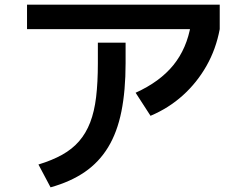

<svg xmlns="http://www.w3.org/2000/svg" viewBox="-20 -751 1040 824"><path d="M145 -45Q204 -63 247 -87Q290 -111 319.5 -145Q349 -179 367 -225.5Q385 -272 392.5 -334.5Q400 -397 400 -480V-568H519V-480Q519 -362 501 -272.5Q483 -183 444 -119Q405 -55 344 -13Q283 29 197 53ZM96 -626V-731H923V-626ZM562 -353Q666 -400 724 -471.5Q782 -543 799 -645L923 -626Q907 -540 866 -468Q825 -396 764.5 -341.5Q704 -287 626 -254Z"/></svg>

Font: M PLUS 2 SemiBold
Style: Regular
Weight: 600
Designer: Coji Morishita
Foundry: UNDERFOREST DESIGN
Version: Version 1.001